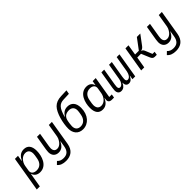

<svg xmlns="http://www.w3.org/2000/svg" viewBox="248 -2121 3706 3706"><g transform="rotate(-45 2100.5 -268.0)"><path d="M16.3 199.9H100.1L149.1 -90.2H152.7C174 -23.4 225.9 12.1 302.2 12.1C480.8 12.1 545.5 -184.3 545.5 -328.1C545.5 -458.8 489.7 -528.1 385.7 -528.1C294.4 -528.1 243.3 -474.8 203.1 -394.2H199.9L219.8 -516H136ZM162.3 -171.5 180.8 -282.7C188.9 -330.3 212 -370.7 237.2 -399.1C272 -438.2 312.5 -455.6 355.1 -455.6C425.4 -455.6 460.6 -410.2 460.6 -335.2C460.6 -322.1 459.9 -307.9 456.7 -290.1L444.6 -219.5C429 -124.6 373.9 -60.7 277 -60.7C201 -60.7 150.6 -100.9 162.3 -171.5Z M808.9 212C940 212 1034.1 150.2 1060.4 -2.8L1145.6 -516H1061.8L1017.4 -247.5C1007.8 -190 970.9 -144.5 959.5 -131C930.8 -97.3 896.7 -75.6 852.6 -75.6C795.8 -75.6 768.1 -113.6 768.1 -171.9C768.1 -183.9 769.2 -201.7 773.1 -224.4L821.7 -516H738.3L688.6 -219.5C684.3 -190.7 682.2 -171.2 682.2 -152.3C682.2 -59.3 735.8 -3.2 823.2 -3.2C906.2 -3.2 958.1 -55 996.1 -137.4H998.9L979.8 -18.1C961.3 94.8 906.2 139.6 813.2 139.6C751.4 139.6 709.5 119.7 682.2 85.6L625.4 140.6C663.7 187.9 724.8 212 808.9 212Z M1472.7 12.1C1619.7 12.1 1737.6 -112.6 1737.6 -309.7C1737.6 -446.4 1667.3 -514.9 1563.9 -514.9C1486.9 -514.9 1438.9 -479.8 1393.8 -410.2H1388.5C1415.1 -506.4 1442.1 -569.2 1476.9 -606.5C1511 -644.5 1552.9 -659.8 1611.2 -661.6L1760.7 -667.6L1774.9 -748.2L1625 -742.2C1533 -739.3 1470.2 -713.1 1422.9 -665.5C1331.3 -573.9 1275.9 -345.5 1275.9 -199.2C1275.9 -80.3 1344.5 12.1 1472.7 12.1ZM1359.7 -183.2C1359.7 -201 1362.9 -233.7 1366.8 -258.5L1373.9 -301.1C1388.8 -392.4 1436.8 -443.5 1535.9 -443.5C1605.5 -443.5 1653.4 -404.1 1653.4 -324.9C1653.4 -311.1 1652 -294.4 1649.9 -280.2L1639.9 -220.9C1623.2 -121.4 1565 -59.7 1477.3 -59.7C1406.6 -59.7 1359.7 -98.4 1359.7 -183.2Z M2011 12.1C2099.8 12.1 2148.8 -41.2 2188.9 -122.2H2192.1L2186.4 -87C2178.3 -38 2201 0 2265.6 0H2325.3L2337.7 -73.2H2268.1L2342 -516H2258.2L2242.9 -425.8H2239.7C2218.4 -492.5 2168.7 -528.1 2094.5 -528.1C1918 -528.1 1855.1 -331.7 1855.1 -188.2C1855.1 -57.2 1909.1 12.1 2011 12.1ZM1939.6 -180.8C1939.6 -193.9 1940.7 -208.1 1943.5 -225.9L1955.6 -296.5C1971.2 -391.3 2024.1 -455.6 2118.3 -455.6C2193.2 -455.6 2241.5 -415.1 2229.8 -344.5L2211.3 -233.3C2203.1 -186.4 2182.2 -146.3 2157.3 -116.8C2123.2 -77.8 2082.4 -60.7 2041.2 -60.7C1974.1 -60.7 1939.6 -105.8 1939.6 -180.8Z M2517.8 12.1C2577.8 12.1 2616.8 -27.3 2642.4 -86.3H2646C2641.3 -29.1 2667.3 12.1 2724.8 12.1C2781.6 12.1 2812.9 -29.1 2836.6 -81.7H2841.3L2827.8 0H2903.8L2989.7 -516H2913.7L2858.3 -182.9C2853 -153.8 2841.6 -121.4 2822.8 -94.8C2806.8 -71.4 2784.4 -55.4 2757.5 -55.4C2730.5 -55.4 2716.6 -72.1 2716.6 -112.9C2716.6 -128.9 2718.7 -147.4 2722.7 -170.5L2780.5 -516H2704.9L2649.1 -183.9C2644.2 -153.4 2632.5 -120.4 2614 -94.8C2597.3 -71.7 2577.4 -55.4 2550.8 -55.4C2521.3 -55.4 2507.8 -74.2 2507.8 -110.1C2507.8 -124.3 2510.7 -147.4 2514.2 -170.5L2572.4 -516H2496.4L2436.8 -157.3C2432.9 -133.5 2429.7 -105.8 2429.7 -86.6C2429.7 -23.8 2460.6 12.1 2517.8 12.1Z M3066.4 0H3150.2L3188.9 -229.8H3291.5L3361.9 -61.4C3380.3 -18.5 3401.3 0 3439.3 0H3492.9L3504.6 -71H3446.7L3388.8 -211.6C3373.2 -248.9 3358 -259.6 3334.9 -263.8L3335.9 -268.1C3366.8 -275.2 3389.9 -291.2 3412.6 -321.4L3557.9 -516H3464.5L3303.3 -300.4H3200.6L3236.2 -516H3152.3Z M3809.7 212C3940.7 212 4034.8 150.2 4061.1 -2.8L4146.3 -516H4062.5L4018.1 -247.5C4008.5 -190 3971.6 -144.5 3960.2 -131C3931.5 -97.3 3897.4 -75.6 3853.3 -75.6C3796.5 -75.6 3768.8 -113.6 3768.8 -171.9C3768.8 -183.9 3769.9 -201.7 3773.8 -224.4L3822.4 -516H3739L3689.3 -219.5C3685 -190.7 3682.9 -171.2 3682.9 -152.3C3682.9 -59.3 3736.5 -3.2 3823.9 -3.2C3907 -3.2 3958.8 -55 3996.8 -137.4H3999.6L3980.5 -18.1C3962 94.8 3907 139.6 3813.9 139.6C3752.1 139.6 3710.2 119.7 3682.9 85.6L3626.1 140.6C3664.4 187.9 3725.5 212 3809.7 212Z"/></g></svg>

Font: Margiela Mono Italic Text It
Style: Regular
Weight: 400
Designer: Mike Abbink, Paul van der Laan, Pieter van Rosmalen
Foundry: Bold Monday
Version: Version 2.003 2021